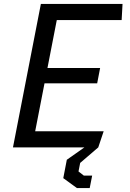

<svg xmlns="http://www.w3.org/2000/svg" viewBox="-20 -750 660 977"><path d="M46 0H409.5L320 63L302 156.5L371.5 207H436.5L449 143.5H406.5L379.5 122.5L388 79L480 0L507.5 -82H159L206.5 -326H474.5L489.5 -404H221.5L269 -648H599L603.5 -730H188Z"/></svg>

Font: Monaspace Krypton
Style: Italic
Weight: 400
Italic angle: -11°
Designer: Riley Cran & the Lettermatic Team
Foundry: Lettermatic
Version: Version 1.101 (Monaspace Krypton)